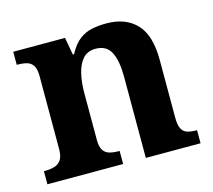

<svg xmlns="http://www.w3.org/2000/svg" viewBox="-84 -650 835 752"><g transform="rotate(-15 333.5 -274.5)"><path d="M20 0V-53H22Q45 -53 62.5 -58Q80 -63 90 -77.7Q100 -92.4 100 -121.8V-417.6Q100 -446 91 -460Q82 -474 66 -478.5Q50 -483 28 -483H25V-536H235L247.7 -465H252.5Q273 -503 296.5 -520.5Q320 -538 347.3 -543.5Q374.7 -549 405.9 -549Q483 -549 527 -503.2Q571 -457.4 571 -356V-123.5Q571 -93 578.5 -78Q586 -63 601 -58Q616 -53 638 -53H641V0H419V-329Q419 -394 401.1 -429Q383.3 -464 338.8 -464Q306 -464 287.2 -442.5Q268.3 -420.9 260.2 -385.5Q252 -350.1 252 -309V-118Q252 -90 261 -76Q270 -62 286 -57.5Q302 -53 324 -53H327V0Z"/></g></svg>

Font: Noto Serif Thai
Style: Regular
Weight: 400
Designer: Monotype Design Team
Foundry: Monotype Imaging Inc.
Version: Version 2.001